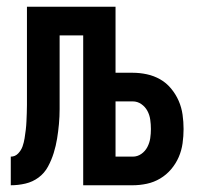

<svg xmlns="http://www.w3.org/2000/svg" viewBox="-20 -550 590 570"><path d="M12 0V-85Q25 -85 34 -94.5Q43 -104 47 -115.5Q51 -127 53 -139.5Q55 -152 56.5 -164.5Q58 -177 58.5 -189Q59 -201 59.5 -213.5Q60 -226 60 -238.5Q60 -251 60 -263V-530H323V-334H374Q395 -334 416 -329.5Q437 -325 455.5 -314.5Q474 -304 488 -287Q502 -270 510.5 -250.5Q519 -231 522 -209.5Q525 -188 525 -167Q525 -146 522 -124.5Q519 -103 510.5 -83.5Q502 -64 488 -47.5Q474 -31 455.5 -20Q437 -9 416 -4.5Q395 0 374 0H227V-445H157V-269Q157 -248 157 -226Q157 -204 155 -182Q153 -160 149.5 -138.5Q146 -117 139.5 -96Q133 -75 122.5 -55.5Q112 -36 94.5 -23Q77 -10 55.5 -5Q34 0 12 0ZM323 -85H374Q388 -85 399.5 -93Q411 -101 417.5 -113.5Q424 -126 426 -139.5Q428 -153 428 -167Q428 -181 426 -195Q424 -209 417.5 -221Q411 -233 399.5 -241Q388 -249 374 -249H323Z"/></svg>

Font: Lode Dark
Style: Bold
Weight: 700
Monospace: yes
Designer: Belleve Invis
Foundry: Belleve Invis
Version: Version 29.2.0; ttfautohint (v1.8.3)